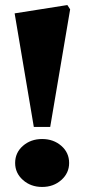

<svg xmlns="http://www.w3.org/2000/svg" viewBox="-20 -726 335 761"><path d="M114 -223 38 -673 247 -706 258 -689 179 -223ZM147 15Q102 15 71 -12.5Q40 -40 40 -80Q40 -121 71 -148Q102 -175 147 -175Q192 -175 223 -148Q254 -121 254 -80Q254 -40 223 -12.5Q192 15 147 15Z"/></svg>

Font: Platypi
Style: Bold
Weight: 700
Designer: David Sargent
Foundry: Bolt Cutter Type
Version: Version 1.200; ttfautohint (v1.8.4.7-5d5b)